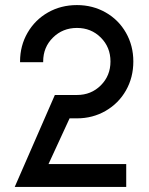

<svg xmlns="http://www.w3.org/2000/svg" viewBox="-20 -736 587 756"><path d="M196 -362H283Q339 -362 377 -400Q415 -438 415 -494Q415 -550 377 -588Q339 -626 283 -626Q227 -626 188.5 -588Q150 -550 150 -494V-491H59V-494Q59 -556 88.5 -607Q118 -658 169 -687Q220 -716 283 -716Q345 -716 396 -687Q447 -658 476 -607Q505 -556 505 -494Q505 -431 476 -380Q447 -329 396 -299.5Q345 -270 283 -270H254L171 -90H477V0H38Z"/></svg>

Font: Lineal
Style: Regular
Weight: 400
Designer: Created by Frank Adebiaye with contributions from Anton Moglia & Ariel Martín Pérez
Created by Frank ADEBIAYE with FontF
Foundry: Velvetyne Type Foundry
Version: Version 2.000